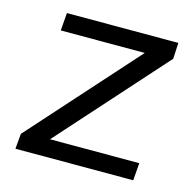

<svg xmlns="http://www.w3.org/2000/svg" viewBox="-81 -586 680 669"><g transform="rotate(15 259.0 -251.5)"><path d="M480 -445 138 -63H460L455 0H30L35 -55L379 -439H76L81 -503H483Z"/></g></svg>

Font: Muli
Style: Italic
Weight: 400
Italic angle: -4.541°
Designer: Vernon Adams
Foundry: Vernon Adams
Version: Version 2.001